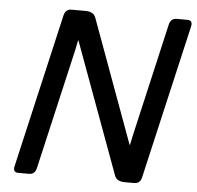

<svg xmlns="http://www.w3.org/2000/svg" viewBox="-51 -752 825 804"><g transform="rotate(5 361.5 -350.0)"><path d="M55.2 0Q30.8 0 37.1 -26.9L186 -673.3Q192.4 -700.2 216.8 -700.2H275.9Q310.5 -700.2 319.3 -675.8L508.8 -158.2H510.7Q515.1 -180.7 519 -197.3L628.4 -673.3Q634.8 -700.2 659.2 -700.2H704.1Q728.5 -700.2 722.2 -673.3L573.2 -26.9Q566.9 0 542.5 0H502.4Q468.3 0 459.5 -24.4L257.8 -573.7H255.9Q252 -552.2 248 -534.7L130.9 -26.9Q124.5 0 100.1 0Z"/></g></svg>

Font: Istok Web
Style: Italic
Weight: 400
Italic angle: -13°
Designer: Andrey V. Panov
Foundry: Andrey V. Panov
Version: Version 1.0.2g